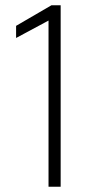

<svg xmlns="http://www.w3.org/2000/svg" viewBox="-20 -708 356 728"><path d="M164 0V-630L41 -564V-610L175 -688H210V0Z"/></svg>

Font: Saira SemiCondensed ExtraLight
Style: Regular
Weight: 250
Width: 4
Designer: Hector Gatti with collaboration of the Omnibus-Type team
Foundry: Omnibus-Type
Version: Version 1.101